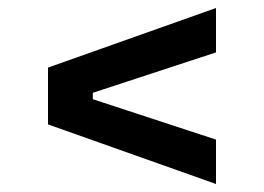

<svg xmlns="http://www.w3.org/2000/svg" viewBox="-20 -590 660 480"><path d="M520 -130 100 -279V-421L520 -570V-459L212 -358V-342L520 -241Z"/></svg>

Font: Space Grotesk Light SemiBold
Style: Regular
Weight: 600
Version: Version 2.000